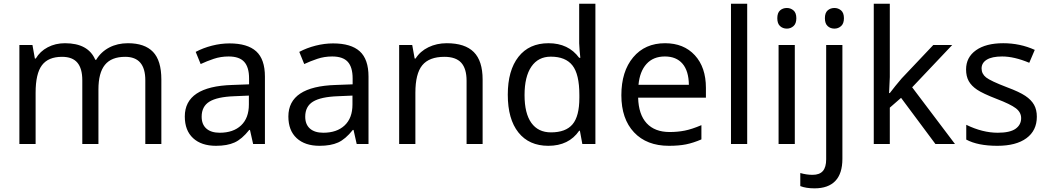

<svg xmlns="http://www.w3.org/2000/svg" viewBox="-20 -780 5681 1040"><path d="M767.1 0V-345.2Q767.1 -472.2 658.2 -472.2Q583.5 -472.2 548.3 -428.7Q513.2 -385.3 513.2 -295.9V0H425.8V-345.2Q425.8 -408.7 399.2 -440.4Q372.6 -472.2 315.9 -472.2Q241.7 -472.2 207.3 -426.8Q172.9 -381.3 172.9 -277.8V0H85V-536.1H155.8L168.9 -462.9H173.8Q196.8 -502 238.5 -523.9Q280.3 -545.9 332 -545.9Q458 -545.9 496.1 -456.1H501Q526.9 -499 571.5 -522.5Q616.2 -545.9 672.9 -545.9Q763.7 -545.9 808.8 -499Q854 -452.1 854 -349.1V0Z M1351.1 0 1334 -76.2H1330.1Q1290 -25.9 1250.2 -8.1Q1210.4 9.8 1149.9 9.8Q1070.8 9.8 1025.9 -31.7Q981 -73.2 981 -148.9Q981 -312 1238.3 -319.8L1329.1 -323.2V-355Q1329.1 -416 1302.7 -445.1Q1276.4 -474.1 1218.3 -474.1Q1175.8 -474.1 1137.9 -461.4Q1100.1 -448.7 1066.9 -433.1L1040 -499Q1080.6 -520.5 1128.4 -532.7Q1176.3 -544.9 1223.1 -544.9Q1320.3 -544.9 1367.7 -502Q1415 -459 1415 -365.2V0ZM1169.9 -61Q1243.7 -61 1285.9 -100.8Q1328.1 -140.6 1328.1 -213.9V-262.2L1249 -258.8Q1156.7 -255.4 1114.5 -229.5Q1072.3 -203.6 1072.3 -147.9Q1072.3 -106 1097.9 -83.5Q1123.5 -61 1169.9 -61Z M1912.1 0 1895 -76.2H1891.1Q1851.1 -25.9 1811.3 -8.1Q1771.5 9.8 1710.9 9.8Q1631.8 9.8 1586.9 -31.7Q1542 -73.2 1542 -148.9Q1542 -312 1799.3 -319.8L1890.1 -323.2V-355Q1890.1 -416 1863.8 -445.1Q1837.4 -474.1 1779.3 -474.1Q1736.8 -474.1 1699 -461.4Q1661.1 -448.7 1627.9 -433.1L1601.1 -499Q1641.6 -520.5 1689.5 -532.7Q1737.3 -544.9 1784.2 -544.9Q1881.3 -544.9 1928.7 -502Q1976.1 -459 1976.1 -365.2V0ZM1731 -61Q1804.7 -61 1846.9 -100.8Q1889.2 -140.6 1889.2 -213.9V-262.2L1810.1 -258.8Q1717.8 -255.4 1675.5 -229.5Q1633.3 -203.6 1633.3 -147.9Q1633.3 -106 1658.9 -83.5Q1684.6 -61 1731 -61Z M2507.3 0V-342.8Q2507.3 -408.2 2478.3 -440.2Q2449.2 -472.2 2387.2 -472.2Q2304.7 -472.2 2267.3 -426.5Q2230 -380.9 2230 -277.8V0H2142.1V-536.1H2212.9L2226.1 -462.9H2231Q2255.9 -502.4 2300.8 -524.2Q2345.7 -545.9 2399.9 -545.9Q2498.5 -545.9 2546.4 -498Q2594.2 -450.2 2594.2 -349.1V0Z M2950.2 9.8Q2845.7 9.8 2788.1 -62.5Q2730.5 -134.8 2730.5 -267.1Q2730.5 -398.4 2788.3 -472.2Q2846.2 -545.9 2951.2 -545.9Q3059.1 -545.9 3117.2 -466.8H3123.5Q3122.1 -476.6 3119.6 -506.1Q3117.2 -535.6 3117.2 -545.9V-759.8H3205.1V0H3134.3L3121.1 -71.8H3117.2Q3061 9.8 2950.2 9.8ZM2964.4 -63Q3044.4 -63 3081.3 -106.7Q3118.2 -150.4 3118.2 -250V-266.1Q3118.2 -377.9 3080.8 -425.5Q3043.5 -473.1 2963.4 -473.1Q2895.5 -473.1 2858.4 -419.2Q2821.3 -365.2 2821.3 -265.1Q2821.3 -165.5 2858.2 -114.3Q2895 -63 2964.4 -63Z M3603.5 9.8Q3482.9 9.8 3414.3 -63.2Q3345.7 -136.2 3345.7 -264.2Q3345.7 -393.1 3409.7 -469.5Q3473.6 -545.9 3582.5 -545.9Q3683.6 -545.9 3743.7 -480.7Q3803.7 -415.5 3803.7 -304.2V-251H3436.5Q3439 -159.7 3482.9 -112.3Q3526.9 -64.9 3607.4 -64.9Q3650.4 -64.9 3689 -72.5Q3727.5 -80.1 3779.3 -102.1V-24.9Q3734.9 -5.9 3695.8 2Q3656.7 9.8 3603.5 9.8ZM3581.5 -474.1Q3518.6 -474.1 3481.9 -433.6Q3445.3 -393.1 3438.5 -320.8H3711.4Q3710.4 -396 3676.8 -435.1Q3643.1 -474.1 3581.5 -474.1Z M4027.3 0H3939.5V-759.8H4027.3Z M4285.2 0H4197.3V-536.1H4285.2ZM4190.4 -681.2Q4190.4 -710.4 4205.3 -723.6Q4220.2 -736.8 4242.2 -736.8Q4262.7 -736.8 4278.1 -723.6Q4293.5 -710.4 4293.5 -681.2Q4293.5 -652.3 4278.1 -638.7Q4262.7 -625 4242.2 -625Q4220.2 -625 4205.3 -638.7Q4190.4 -652.3 4190.4 -681.2Z M4392.1 240.2Q4346.2 240.2 4314.9 228V157.2Q4348.6 167 4381.3 167Q4419.4 167 4437.3 146.2Q4455.1 125.5 4455.1 83V-536.1H4543V80.1Q4543 160.2 4504.6 200.2Q4466.3 240.2 4392.1 240.2ZM4448.2 -681.2Q4448.2 -710.4 4463.1 -723.6Q4478 -736.8 4500 -736.8Q4520.5 -736.8 4535.9 -723.6Q4551.3 -710.4 4551.3 -681.2Q4551.3 -652.3 4535.9 -638.7Q4520.5 -625 4500 -625Q4478 -625 4463.1 -638.7Q4448.2 -652.3 4448.2 -681.2Z M4799.8 -275.9 4829.6 -314 4863.8 -355 5035.2 -536.1H5137.7L4920.9 -307.1L5152.8 0H5046.9L4860.8 -250L4799.8 -196.8V0H4712.9V-759.8H4799.8V-362.8L4795.9 -275.9Z M5596.2 -147.9Q5596.2 -72.8 5540 -31.5Q5483.9 9.8 5382.3 9.8Q5276.4 9.8 5213.9 -23.9V-104Q5302.2 -61 5384.3 -61Q5450.7 -61 5481 -82.5Q5511.2 -104 5511.2 -140.1Q5511.2 -171.9 5482.2 -193.8Q5453.1 -215.8 5378.9 -244.1Q5303.2 -273.4 5272.5 -294.2Q5241.7 -314.9 5227.3 -340.8Q5212.9 -366.7 5212.9 -403.8Q5212.9 -469.7 5266.6 -507.8Q5320.3 -545.9 5414.1 -545.9Q5505.4 -545.9 5585 -509.8L5555.2 -439.9Q5473.6 -474.1 5408.2 -474.1Q5353.5 -474.1 5325.2 -456.8Q5296.9 -439.5 5296.9 -409.2Q5296.9 -379.9 5321.3 -360.6Q5345.7 -341.3 5435.1 -307.1Q5502 -282.2 5533.9 -260.7Q5565.9 -239.3 5581.1 -212.4Q5596.2 -185.5 5596.2 -147.9Z"/></svg>

Font: Noto Sans Historic
Style: Regular
Weight: 400
Designer: Monotype Design Team
Foundry: Monotype Imaging Inc.
Version: Version 0.71 uh